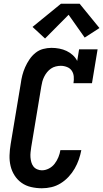

<svg xmlns="http://www.w3.org/2000/svg" viewBox="-20 -999 552 1027"><path d="M204 8Q175 8 146.5 1.5Q118 -5 95.5 -21Q73 -37 58 -60.5Q43 -84 36.5 -111.5Q30 -139 31 -168.5Q32 -198 37 -228L91 -552Q94 -575 99.5 -596.5Q105 -618 114.5 -639.5Q124 -661 137.5 -681Q151 -701 169.5 -716Q188 -731 210.5 -737Q233 -743 255 -743Q277 -743 297.5 -739Q318 -735 336 -726.5Q354 -718 369 -704.5Q384 -691 393 -673L403 -735H502L472 -554H373Q376 -572 374.5 -589.5Q373 -607 364 -620.5Q355 -634 338.5 -640.5Q322 -647 305 -647Q292 -647 278 -643.5Q264 -640 252.5 -632Q241 -624 232 -613Q223 -602 216.5 -589Q210 -576 206.5 -563Q203 -550 201 -537L147 -212Q145 -198 143.5 -184.5Q142 -171 143 -157.5Q144 -144 147.5 -131.5Q151 -119 158.5 -109Q166 -99 178.5 -93.5Q191 -88 204 -88Q223 -88 241.5 -97.5Q260 -107 272.5 -123.5Q285 -140 292.5 -158.5Q300 -177 303 -196H415Q410 -170 401.5 -145.5Q393 -121 379.5 -97.5Q366 -74 347 -53.5Q328 -33 304.5 -18.5Q281 -4 255.5 2Q230 8 204 8ZM221 -793 154 -855 306 -979H406L512 -849L433 -798L347 -920Z"/></svg>

Font: Iosevka Slab Oblique
Style: Bold
Weight: 700
Italic angle: -9°
Monospace: yes
Designer: Belleve Invis
Foundry: Belleve Invis
Version: Version 11.1.1; ttfautohint (v1.8.3)